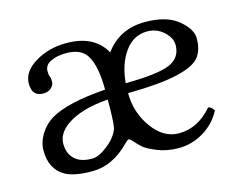

<svg xmlns="http://www.w3.org/2000/svg" viewBox="-71 -545 829 660"><g transform="rotate(-15 343.5 -214.5)"><path d="M265.1 -383.8Q244.1 -405.8 200.2 -405.8Q168 -405.8 145.5 -394.8Q123 -383.8 123 -362.8Q123 -347.7 126 -342.8Q128.9 -336.9 128.9 -325.2Q128.9 -312 118.4 -302Q107.9 -292 89.8 -292Q49.8 -292 49.8 -336.9Q49.8 -379.9 98.4 -409.4Q147 -439 210 -439Q309.1 -439 348.1 -369.1Q398.9 -439 490.2 -439Q566.4 -439 607.2 -405.5Q647.9 -372.1 647.9 -338.9Q647.9 -295.9 627.4 -271.5Q606.9 -247.1 545.9 -233.2Q484.9 -219.2 371.1 -217.8Q371.1 -148.9 410.6 -94Q450.2 -39.1 504.9 -39.1Q572.8 -39.1 624 -99.1Q635.3 -98.1 644 -83Q622.1 -41 580.6 -15.6Q539.1 9.8 491.2 9.8Q449.2 9.8 415 -4.2Q380.9 -18.1 368.9 -29.1Q356.9 -40 339.8 -59.1Q333 -64.9 329.6 -63.5Q326.2 -62 315.9 -51.8Q254.9 10.3 182.1 9.8Q120.1 9.8 87.9 -7.8Q39.1 -35.6 39.1 -102.1Q39.1 -131.8 56.9 -160.4Q74.7 -189 102.1 -205.1Q161.6 -240.2 297.9 -250Q297.4 -350.6 265.1 -383.8ZM297.9 -214.8Q198.2 -207 147.9 -169.9Q110.8 -142.6 110.8 -106.9Q110.8 -72.8 131.8 -52.5Q152.8 -32.2 193.8 -32.2Q217.8 -32.2 250 -57.6Q282.2 -83 293 -112.8Q297.9 -136.7 297.9 -214.8ZM372.1 -252.9Q487.3 -253.9 529.5 -272Q571.8 -290 571.8 -335.9Q571.8 -360.8 547.4 -383.3Q522.9 -405.8 488.8 -405.8Q439.9 -405.8 408.9 -362.8Q377.9 -319.8 372.1 -252.9Z"/></g></svg>

Font: Linux Libertine
Style: Regular
Weight: 400
Designer: Philipp H. Poll
Foundry: Philipp H. Poll
Version: Version 5.3.0 ; ttfautohint (v0.9)